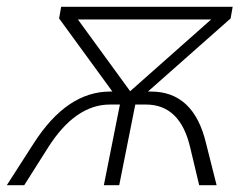

<svg xmlns="http://www.w3.org/2000/svg" viewBox="-49 -542 729 562"><path d="M-29 0 50 -123Q147 -274 273 -274H280L124 -488L130 -522H632L626 -488L384 -274H393Q518 -274 554 -123L585 0H534L508 -109Q479 -236 378 -236H347L300 0H255L302 -236H273Q171 -236 91 -109L22 0ZM332 -275 569 -485H179Z"/></svg>

Font: Montserrat Light
Style: Italic
Weight: 300
Italic angle: -11.3°
Designer: Julieta Ulanovsky
Foundry: Julieta Ulanovsky
Version: Version 9.000; ttfautohint (v1.8.4.7-5d5b)